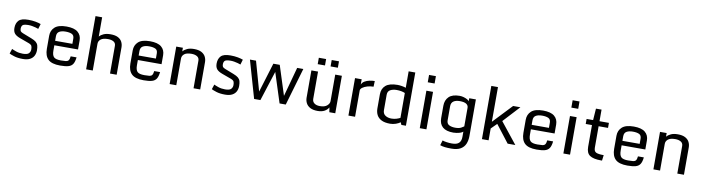

<svg xmlns="http://www.w3.org/2000/svg" viewBox="-32 -1573 9537 2611"><g transform="rotate(10 4736.0 -268.0)"><path d="M69.3 -31.2 91.8 -98.6Q108.9 -89.4 150.9 -74.5Q192.9 -59.6 245.6 -59.6Q306.6 -59.6 328.1 -82Q349.6 -104.5 349.6 -137.2Q349.6 -167.5 341.6 -185.1Q333.5 -202.6 296.9 -216.3L173.8 -261.2Q117.7 -281.7 95.2 -309.6Q72.8 -337.4 72.8 -385.7Q72.8 -451.2 108.9 -489.3Q145 -527.3 240.7 -527.3Q295.4 -527.3 341.1 -518.8Q386.7 -510.3 415 -499L394 -428.7Q379.4 -435.1 355.5 -441.4Q331.5 -447.8 305.7 -452.4Q279.8 -457 257.8 -457Q194.8 -457 176.5 -441.2Q158.2 -425.3 158.2 -390.1Q158.2 -366.2 167.2 -354.7Q176.3 -343.3 202.6 -333L324.2 -285.6Q367.7 -269 389.9 -250.2Q412.1 -231.4 419.9 -205.1Q427.7 -178.7 427.7 -138.2Q427.7 -97.7 410.9 -63.7Q394 -29.8 356.7 -9.5Q319.3 10.7 257.8 10.7Q185.5 10.7 136.2 -5.4Q86.9 -21.5 69.3 -31.2Z M556.6 -182.6V-362.8Q556.6 -436 606.9 -481.7Q657.2 -527.3 768.6 -527.3Q875 -527.3 925.3 -485.6Q975.6 -443.8 975.6 -370.1V-247.1H648.4V-174.3Q648.4 -111.3 673.6 -85.4Q698.7 -59.6 772 -59.6Q815.4 -59.6 840.6 -62.7Q865.7 -65.9 877.7 -82.3Q889.6 -98.6 893.6 -137.7H974.6Q968.3 -76.7 948 -44.7Q927.7 -12.7 885.7 -1Q843.8 10.7 772 10.7Q656.2 10.7 606.4 -37.6Q556.6 -85.9 556.6 -182.6ZM886.7 -309.1V-379.9Q886.7 -426.8 854.2 -441.9Q821.8 -457 768.6 -457Q713.9 -457 681.2 -438Q648.4 -418.9 648.4 -371.1V-309.1Z M1130.9 -734.9H1222.7V-468.8Q1245.6 -495.1 1283.2 -511.2Q1320.8 -527.3 1377 -527.3Q1440.9 -527.3 1479.5 -507.1Q1518.1 -486.8 1535.4 -452.6Q1552.7 -418.5 1552.7 -377.4V0H1460.9V-382.3Q1460.9 -420.9 1431.2 -439Q1401.4 -457 1353.5 -457Q1286.1 -457 1254.4 -432.4Q1222.7 -407.7 1222.7 -370.1V0H1130.9Z M1710 -182.6V-362.8Q1710 -436 1760.3 -481.7Q1810.5 -527.3 1921.9 -527.3Q2028.3 -527.3 2078.6 -485.6Q2128.9 -443.8 2128.9 -370.1V-247.1H1801.8V-174.3Q1801.8 -111.3 1826.9 -85.4Q1852.1 -59.6 1925.3 -59.6Q1968.8 -59.6 1993.9 -62.7Q2019 -65.9 2031 -82.3Q2043 -98.6 2046.9 -137.7H2127.9Q2121.6 -76.7 2101.3 -44.7Q2081.1 -12.7 2039.1 -1Q1997.1 10.7 1925.3 10.7Q1809.6 10.7 1759.8 -37.6Q1710 -85.9 1710 -182.6ZM2040 -309.1V-379.9Q2040 -426.8 2007.6 -441.9Q1975.1 -457 1921.9 -457Q1867.2 -457 1834.5 -438Q1801.8 -418.9 1801.8 -371.1V-309.1Z M2284.2 -517.6H2376V-467.3Q2398.9 -493.7 2436 -510.5Q2473.1 -527.3 2529.3 -527.3Q2593.3 -527.3 2632.1 -506.6Q2670.9 -485.8 2688.5 -451.4Q2706.1 -417 2706.1 -376V0H2614.3V-381.3Q2614.3 -419.9 2584 -438.5Q2553.7 -457 2505.9 -457Q2438.5 -457 2407.2 -431.6Q2376 -406.2 2376 -368.7V0H2284.2Z M2861.3 -31.2 2883.8 -98.6Q2900.9 -89.4 2942.9 -74.5Q2984.9 -59.6 3037.6 -59.6Q3098.6 -59.6 3120.1 -82Q3141.6 -104.5 3141.6 -137.2Q3141.6 -167.5 3133.5 -185.1Q3125.5 -202.6 3088.9 -216.3L2965.8 -261.2Q2909.7 -281.7 2887.2 -309.6Q2864.7 -337.4 2864.7 -385.7Q2864.7 -451.2 2900.9 -489.3Q2937 -527.3 3032.7 -527.3Q3087.4 -527.3 3133.1 -518.8Q3178.7 -510.3 3207 -499L3186 -428.7Q3171.4 -435.1 3147.5 -441.4Q3123.5 -447.8 3097.7 -452.4Q3071.8 -457 3049.8 -457Q2986.8 -457 2968.5 -441.2Q2950.2 -425.3 2950.2 -390.1Q2950.2 -366.2 2959.2 -354.7Q2968.3 -343.3 2994.6 -333L3116.2 -285.6Q3159.7 -269 3181.9 -250.2Q3204.1 -231.4 3211.9 -205.1Q3219.7 -178.7 3219.7 -138.2Q3219.7 -97.7 3202.9 -63.7Q3186 -29.8 3148.7 -9.5Q3111.3 10.7 3049.8 10.7Q2977.5 10.7 2928.2 -5.4Q2878.9 -21.5 2861.3 -31.2Z M3301.8 -517.6H3385.7L3500.5 -110.8L3625 -517.6H3713.4L3843.3 -111.8L3954.1 -517.6H4039.1L3887.7 0H3802.2L3669.9 -412.1L3537.6 0H3450.7Z M4328.6 10.7Q4265.1 10.7 4225.8 -10.3Q4186.5 -31.2 4168.5 -65.9Q4150.4 -100.6 4150.4 -141.6V-517.6H4242.2V-141.1Q4242.2 -102.5 4270.5 -81.1Q4298.8 -59.6 4346.7 -59.6Q4414.1 -59.6 4446.8 -88.9Q4479.5 -118.2 4479.5 -150.9V-517.6H4571.3V0H4489.3L4479.5 -64.9Q4460 -30.3 4422.6 -9.8Q4385.3 10.7 4328.6 10.7ZM4220.2 -704.6H4320.8V-616.2H4220.2ZM4397.9 -704.6H4498.5V-616.2H4397.9Z M4752.9 -517.6H4844.7V-444.3Q4856 -473.6 4885.5 -491.5Q4915 -509.3 4952.6 -517.1Q4990.2 -524.9 5024.4 -524.9L5021.5 -446.3Q4977.5 -446.3 4937 -434.3Q4896.5 -422.4 4870.6 -403.3Q4844.7 -384.3 4844.7 -362.3V0H4752.9Z M5124 -163.6V-358.9Q5124 -437 5175.8 -482.2Q5227.5 -527.3 5340.3 -527.3Q5364.7 -527.3 5397.9 -522Q5431.2 -516.6 5455.1 -507.8V-734.9H5546.9V0H5484.4L5469.2 -34.2Q5446.8 -16.6 5408 -2.9Q5369.1 10.7 5329.1 10.7Q5254.9 10.7 5209.7 -12.2Q5164.6 -35.2 5144.3 -74.5Q5124 -113.8 5124 -163.6ZM5455.1 -92.3V-435.5Q5434.6 -445.3 5404.1 -451.2Q5373.5 -457 5341.3 -457Q5287.1 -457 5251.5 -437Q5215.8 -417 5215.8 -369.1V-156.7Q5215.8 -108.4 5250.2 -85Q5284.7 -61.5 5335 -61.5Q5374 -61.5 5406.7 -72.3Q5439.5 -83 5455.1 -92.3Z M5738.3 -517.6H5830.1V0H5738.3ZM5736.8 -734.9H5831.5V-633.3H5736.8Z M6208.5 199.2Q6156.2 199.2 6118.7 194.8Q6081.1 190.4 6052.2 179.7L6072.8 110.8Q6093.8 118.7 6130.9 124Q6168 129.4 6204.1 129.4Q6271 129.4 6300.5 101.1Q6330.1 72.8 6330.1 15.1V-56.6Q6315.4 -43 6290.8 -34.9Q6266.1 -26.9 6240.7 -23.2Q6215.3 -19.5 6197.3 -19.5Q6098.1 -19.5 6049.6 -62Q6001 -104.5 6001 -185.1V-355.5Q6001 -433.6 6048.6 -480.5Q6096.2 -527.3 6197.3 -527.3Q6223.6 -527.3 6251.7 -519.5Q6279.8 -511.7 6301.3 -500Q6322.8 -488.3 6330.1 -476.1V-517.6H6421.9V-12.2Q6421.9 48.3 6402.1 96.2Q6382.3 144 6335.7 171.6Q6289.1 199.2 6208.5 199.2ZM6211.4 -89.8Q6262.7 -89.8 6291 -105Q6319.3 -120.1 6330.1 -128.9V-385.7Q6330.1 -419.4 6301 -438.2Q6272 -457 6210.9 -457Q6156.7 -457 6124.8 -435.1Q6092.8 -413.1 6092.8 -365.2V-170.9Q6092.8 -124.5 6127 -107.2Q6161.1 -89.8 6211.4 -89.8Z M6596.7 -734.9H6688.5V-255.9L6936 -517.6H7036.6L6826.2 -290L7057.6 0H6951.7L6766.1 -240.2L6688.5 -163.1V0H6596.7Z M7137.2 -182.6V-362.8Q7137.2 -436 7187.5 -481.7Q7237.8 -527.3 7349.1 -527.3Q7455.6 -527.3 7505.9 -485.6Q7556.2 -443.8 7556.2 -370.1V-247.1H7229V-174.3Q7229 -111.3 7254.2 -85.4Q7279.3 -59.6 7352.5 -59.6Q7396 -59.6 7421.1 -62.7Q7446.3 -65.9 7458.3 -82.3Q7470.2 -98.6 7474.1 -137.7H7555.2Q7548.8 -76.7 7528.6 -44.7Q7508.3 -12.7 7466.3 -1Q7424.3 10.7 7352.5 10.7Q7236.8 10.7 7187 -37.6Q7137.2 -85.9 7137.2 -182.6ZM7467.3 -309.1V-379.9Q7467.3 -426.8 7434.8 -441.9Q7402.3 -457 7349.1 -457Q7294.4 -457 7261.7 -438Q7229 -418.9 7229 -371.1V-309.1Z M7721.2 -517.6H7813V0H7721.2ZM7719.7 -734.9H7814.5V-633.3H7719.7Z M8037.1 -147.9V-448.2H7950.7V-517.6H8040.5L8051.8 -677.7H8128.9V-517.6H8258.8V-448.2H8128.9V-153.8Q8128.9 -102.5 8159.2 -87.9Q8189.5 -73.2 8254.9 -73.2H8265.1L8255.4 3.9H8241.7Q8135.7 3.9 8086.4 -29.3Q8037.1 -62.5 8037.1 -147.9Z M8390.1 -182.6V-362.8Q8390.1 -436 8440.4 -481.7Q8490.7 -527.3 8602.1 -527.3Q8708.5 -527.3 8758.8 -485.6Q8809.1 -443.8 8809.1 -370.1V-247.1H8481.9V-174.3Q8481.9 -111.3 8507.1 -85.4Q8532.2 -59.6 8605.5 -59.6Q8648.9 -59.6 8674.1 -62.7Q8699.2 -65.9 8711.2 -82.3Q8723.1 -98.6 8727.1 -137.7H8808.1Q8801.8 -76.7 8781.5 -44.7Q8761.2 -12.7 8719.2 -1Q8677.2 10.7 8605.5 10.7Q8489.7 10.7 8439.9 -37.6Q8390.1 -85.9 8390.1 -182.6ZM8720.2 -309.1V-379.9Q8720.2 -426.8 8687.7 -441.9Q8655.3 -457 8602.1 -457Q8547.4 -457 8514.6 -438Q8481.9 -418.9 8481.9 -371.1V-309.1Z M8964.4 -517.6H9056.2V-467.3Q9079.1 -493.7 9116.2 -510.5Q9153.3 -527.3 9209.5 -527.3Q9273.4 -527.3 9312.3 -506.6Q9351.1 -485.8 9368.7 -451.4Q9386.2 -417 9386.2 -376V0H9294.4V-381.3Q9294.4 -419.9 9264.2 -438.5Q9233.9 -457 9186 -457Q9118.7 -457 9087.4 -431.6Q9056.2 -406.2 9056.2 -368.7V0H8964.4Z"/></g></svg>

Font: Monda
Style: Regular
Weight: 400
Designer: Vernon Adams
Foundry: Vernon Adams
Version: Version 2.100; ttfautohint (v1.8.3)